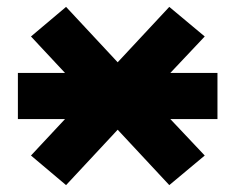

<svg xmlns="http://www.w3.org/2000/svg" viewBox="-20 -711 684 558"><path d="M612 -365H475L575 -259L472 -173L322 -334L172 -173L70 -259L169 -365H32V-499H169L70 -605L172 -691L322 -530L472 -691L575 -605L475 -499H612Z"/></svg>

Font: Non Bureau Extended
Style: Bold
Weight: 700
Width: 7
Designer: Jona Saucedo
Foundry: Non Foundry
Version: Version 1.000; ttfautohint (v1.8.4)